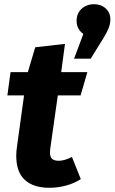

<svg xmlns="http://www.w3.org/2000/svg" viewBox="-20 -873 543 910"><path d="M363 -24Q332 -4 293 6.5Q254 17 213 17Q139 17 98 -20Q57 -57 57 -135Q57 -146 58 -157.5Q59 -169 61 -182L94 -421H15L30 -531H112L147 -649L288 -665L270 -531H394L362 -421H254L219 -174Q218 -167 217.5 -161.5Q217 -156 217 -151Q217 -128 227.5 -119.5Q238 -111 259 -111Q285 -111 321 -129ZM375 -712Q343 -735 343 -774Q343 -809 366.5 -831Q390 -853 426 -853Q459 -853 481 -833Q503 -813 503 -782Q503 -760 495 -740Q487 -720 473 -697L410 -595H331Z"/></svg>

Font: Szlgxwxxxixliatcpuztgldltzi
Style: Regular
Weight: 700
Italic angle: -8°
Designer: Carrois Corporate & Edenspiekermann
Foundry: Carrois Corporate GbR & Edenspiekermann AG
Version: Version 2.001